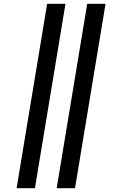

<svg xmlns="http://www.w3.org/2000/svg" viewBox="-20 -843 640 1006"><path d="M277 143 437 -823H533L373 143ZM67 143 227 -823H323L163 143Z"/></svg>

Font: Iosevka Custom Medium Oblique
Style: Regular
Weight: 500
Italic angle: -9°
Designer: Belleve Invis
Foundry: Belleve Invis
Version: Version 27.0.1